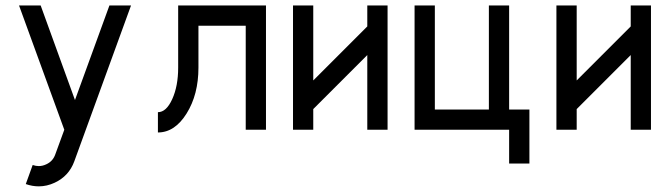

<svg xmlns="http://www.w3.org/2000/svg" viewBox="-20 -469 2422 694"><path d="M120.1 204.6Q96.7 204.6 73.2 196.3L98.1 127.4Q109.4 131.3 120.1 131.3Q133.8 131.3 147 125Q170.9 114.3 179.7 89.4L212.4 0L48.8 -449.2H127L251 -107.4L375.5 -449.2H453.6L248.5 114.3Q229 167.5 177.7 191.4Q149.4 204.6 120.1 204.6Z M550.8 9.8V-63.5Q581.1 -63.5 602.5 -110.6Q624 -157.7 624 -224.6V-449.2H941.4V0H868.2V-376H697.3V-224.6Q697.3 -127.4 654.5 -58.8Q611.8 9.8 550.8 9.8Z M1380.9 0H1307.6V-270L1112.3 -74.7V0H1039.1V-449.2H1112.3V-178.2L1307.6 -373.5V-449.2H1380.9Z M1893.6 122.1H1820.3V0H1478.5V-449.2H1551.8V-73.2H1747.1V-449.2H1820.3V-73.2H1893.6Z M2333 0H2259.8V-270L2064.5 -74.7V0H1991.2V-449.2H2064.5V-178.2L2259.8 -373.5V-449.2H2333Z"/></svg>

Font: Catrinity
Style: Regular
Weight: 400
Designer: Alexander Lange
Foundry: High-Logic / Made with FontCreator
Version: Version 2.090;May 20, 2024;FontCreator 15.0.0.2974 64-bit